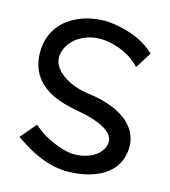

<svg xmlns="http://www.w3.org/2000/svg" viewBox="-117 -833 879 990"><g transform="rotate(15 322.5 -338.5)"><path d="M608.9 -115.2Q604 -81.1 589.6 -54.4Q575.2 -27.8 553.7 -8.3Q532.2 11.2 505.6 24.7Q479 38.1 450 46.4Q420.9 54.7 391.1 58.3Q361.3 62 334 62Q296.4 62 259.8 54Q223.1 45.9 187.7 31.5Q152.3 17.1 117.9 -2.9Q83.5 -22.9 49.8 -46.9L121.1 -130.9Q159.2 -97.2 196.5 -77.9Q233.9 -58.6 263.7 -48.8Q298.3 -37.1 330.1 -33.2Q365.2 -31.2 395.5 -38.6Q425.8 -45.9 448.5 -59.8Q471.2 -73.7 484.9 -93Q498.5 -112.3 501 -133.8Q502.4 -151.9 494.6 -166.7Q486.8 -181.6 471.7 -194.1Q456.5 -206.5 436 -216.1Q415.5 -225.6 392.3 -233.2Q369.1 -240.7 344.5 -246.3Q319.8 -252 296.9 -255.9Q269 -260.7 238.3 -268.8Q207.5 -276.9 177.7 -290Q147.9 -303.2 121.6 -322.8Q95.2 -342.3 75.9 -369.9Q56.6 -397.5 46.6 -434.1Q36.6 -470.7 40 -518.1Q43 -557.1 56.4 -588.6Q69.8 -620.1 91.1 -645Q112.3 -669.9 139.9 -687.7Q167.5 -705.6 198.7 -717.3Q230 -729 263.4 -734.1Q296.9 -739.3 330.1 -738.8Q376 -736.3 422.4 -724.6Q441.9 -719.7 463.6 -712.2Q485.4 -704.6 507.3 -694.1Q529.3 -683.6 550.8 -669.2Q572.3 -654.8 591.8 -636.2L537.1 -549.8Q521.5 -567.4 503.9 -580.6Q486.3 -593.8 468.5 -603.5Q450.7 -613.3 433.1 -620.1Q415.5 -627 399.9 -631.3Q362.3 -641.6 326.2 -643.1Q281.7 -643.1 247.1 -629.6Q212.4 -616.2 188.7 -595Q165 -573.7 152.6 -547.6Q140.1 -521.5 140.1 -496.1Q140.1 -471.2 155 -447.8Q169.9 -424.3 196.3 -405.3Q222.7 -386.2 258.3 -372.8Q293.9 -359.4 335 -354Q370.6 -350.1 406 -341.3Q441.4 -332.5 473.6 -318.8Q505.9 -305.2 533 -285.9Q560.1 -266.6 578.6 -241.5Q597.2 -216.3 605.7 -184.8Q614.3 -153.3 608.9 -115.2Z"/></g></svg>

Font: McLaren
Style: Regular
Weight: 400
Designer: Astigmatic (AOETI)
Foundry: Astigmatic (AOETI)
Version: Version 1.000